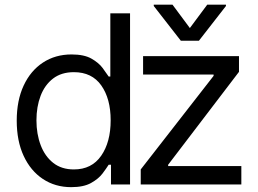

<svg xmlns="http://www.w3.org/2000/svg" viewBox="-20 -784 1098 816"><path d="M282.7 11.4Q214.5 11.4 162.3 -23.3Q110.1 -57.9 80.6 -121.3Q51.1 -184.7 51.1 -271.3Q51.1 -357.2 80.6 -420.5Q110.1 -483.7 162.6 -518.1Q215.2 -552.6 284.1 -552.6Q337.4 -552.6 368.4 -535Q399.5 -517.4 416 -495.2Q432.5 -473 441.8 -458.8H448.9V-727.3H532.7V0H451.7V-83.8H441.8Q432.5 -68.9 415.5 -46.3Q398.4 -23.8 366.8 -6.2Q335.2 11.4 282.7 11.4ZM294 -63.9Q369.7 -63.9 410 -122Q450.3 -180 450.3 -272.7Q450.3 -364.3 410.5 -420.8Q370.7 -477.3 294 -477.3Q240.8 -477.3 205.4 -450.1Q170.1 -422.9 152.5 -376.6Q134.9 -330.3 134.9 -272.7Q134.9 -214.5 152.9 -167.1Q170.8 -119.7 206.1 -91.8Q241.5 -63.9 294 -63.9ZM578.1 0V-63.9L887.8 -461.6V-467.3H588.1V-545.5H995.7V-478.7L694.6 -83.8V-78.1H1005.7V0ZM713.1 -764.2 786.9 -664.8 860.8 -764.2H940.3V-758.5L825.3 -610.8H748.6L633.5 -758.5V-764.2Z"/></svg>

Font: Inter Alia
Style: Regular
Weight: 400
Designer: Rasmus Andersson (Latin, Greek, Cyrillic etc.) and Evan from Shavian.info (Shavian, old style figures)
Foundry: Shavian.info
Version: Version 0.001;git-37ab20767